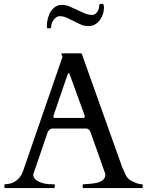

<svg xmlns="http://www.w3.org/2000/svg" viewBox="-20 -961 751 981"><path d="M2.4 -15.6Q2.4 -19.5 6.3 -19.5Q15.6 -20 28.1 -22.2Q40.5 -24.4 53.5 -31.5Q66.4 -38.6 78.6 -52.5Q90.8 -66.4 99.1 -90.8L298.3 -667.5Q298.8 -668.9 298.8 -669.9Q298.8 -673.3 296.1 -678.5Q293.5 -683.6 293.5 -686Q293.5 -688.5 295.4 -688.5H393.1Q394 -688 395.8 -687.5Q397.5 -687 398.4 -684.6L605 -105Q611.8 -91.8 616 -81.1Q620.1 -70.3 625.5 -61.3Q630.9 -52.2 639.6 -44.7Q648.4 -37.1 664.1 -30.8Q670.9 -27.3 682.6 -23.4Q694.3 -19.5 705.1 -19.5Q707.5 -19.5 708.3 -18.1Q709 -16.6 709 -15.1V-3.9Q709 -2.9 708.3 -1.5Q707.5 0 705.1 0H406.2Q403.8 0 403.1 -1.5Q402.3 -2.9 402.3 -3.9V-15.6Q402.3 -16.6 403.1 -18.1Q403.8 -19.5 406.2 -19.5Q408.2 -19.5 410.2 -19.8Q412.1 -20 413.1 -20Q418.5 -20.5 428.5 -21Q438.5 -21.5 450.2 -22.7Q461.9 -23.9 473.9 -26.6Q485.8 -29.3 495.6 -34.4Q505.4 -39.6 511.7 -47.9Q518.1 -56.2 518.1 -68.4Q518.1 -71.3 517.1 -75.2L443.4 -283.2Q442.9 -284.2 441.7 -287.6Q440.4 -291 437.7 -294.7Q435.1 -298.3 430.9 -301.3Q426.8 -304.2 420.9 -304.2H247.6Q241.2 -304.2 236.8 -301.3Q232.4 -298.3 229.5 -294.9Q226.6 -291.5 224.9 -288.1Q223.1 -284.7 223.1 -284.2L149.9 -69.8Q149.9 -67.4 149.9 -65.4Q149.9 -63.5 150.9 -61Q154.8 -48.8 165.3 -40.8Q175.8 -32.7 189.5 -28.1Q203.1 -23.4 217.5 -21.5Q231.9 -19.5 243.2 -19.5H255.9Q258.3 -19.5 259 -18.1Q259.8 -16.6 259.8 -15.6V-3.9Q259.8 -2.9 259 -1.5Q258.3 0 255.9 0H6.3Q2.4 0 2.4 -3.9ZM254.9 -374.5Q253.9 -372.1 253.4 -369.6Q252.9 -367.2 252.9 -364.7Q252.9 -361.8 254.4 -360.1Q255.9 -358.4 260.3 -358.4H404.3Q409.7 -358.4 411.4 -360.6Q413.1 -362.8 413.1 -365.7Q413.1 -368.2 412.6 -370.1Q412.1 -372.1 411.1 -374.5L338.4 -574.7Q333.5 -587.9 331.1 -587.9Q328.6 -587.9 327.1 -584.2Q325.7 -580.6 323.2 -574.2ZM504.4 -941.4Q506.8 -941.4 508.1 -939Q509.3 -936.5 510 -933.3Q510.7 -930.2 511 -926.8Q511.2 -923.3 511.2 -921.4Q511.2 -905.3 505.9 -888.7Q500.5 -872.1 490.2 -858.4Q480 -844.7 465.3 -836.2Q450.7 -827.6 432.1 -827.6Q412.1 -827.6 393.6 -835.4Q375 -843.3 357.2 -852.8Q339.4 -862.3 321.3 -870.4Q303.2 -878.4 284.2 -878.4Q277.3 -878.4 269.8 -874Q262.2 -869.6 255.9 -862.1Q249.5 -854.5 245.4 -844.2Q241.2 -834 241.2 -822.3Q241.2 -818.4 238.8 -817.4Q236.3 -816.4 233.4 -816.4H223.1Q219.2 -816.4 219.2 -824.2Q219.2 -846.7 224.6 -867.2Q230 -887.7 239.7 -902.8Q249.5 -918 263.7 -927Q277.8 -936 295.4 -936Q315.9 -936 335.4 -928Q355 -919.9 374.3 -910.4Q393.6 -900.9 412.8 -892.8Q432.1 -884.8 451.2 -884.8Q460 -884.8 466.8 -889.6Q473.6 -894.5 478.3 -902.1Q482.9 -909.7 485.1 -918.5Q487.3 -927.2 487.3 -934.6Q487.3 -937.5 489.7 -939.5Q492.2 -941.4 495.1 -941.4Z"/></svg>

Font: Kurinto Book Core
Style: Regular
Weight: 400
Designer: Kurinto was developed by Clint Goss from a range of fonts that are compatible with the SIL Open Font License Version 1.1
Foundry: Clinton F. Goss
Version: Version 2.196; July 25, 2020